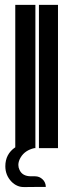

<svg xmlns="http://www.w3.org/2000/svg" viewBox="-20 -611 302 792"><path d="M2 74.7Q2 24.4 43 -3.4V-590.8H126V0H121.6Q83 8.8 65.4 38.1Q55.7 54.2 55.7 69.3Q55.7 80.1 60.5 89.8Q72.3 116.2 107.9 116.2H124.5Q142.6 116.2 155.8 128.9Q168.9 141.6 168.9 160.2H125.5Q103.5 160.2 84.5 160.6Q84.5 160.6 81.5 160.6Q64.5 161.1 51.8 155.3Q38.1 149.4 27.3 138.2Q2 111.8 2 74.7ZM219.2 -590.8V0H140.6V-590.8Z"/></svg>

Font: Ebtekar Inline 2
Style: Inline-2
Weight: 500
Designer: Arman Khorramak
Foundry: Arman Khorramak
Version: Version 2.000